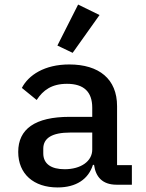

<svg xmlns="http://www.w3.org/2000/svg" viewBox="-20 -811 640 843"><path d="M559 0V-86H494V-345C494 -464 415 -528 284 -528C175 -528 105 -481 76 -425L141 -372C169 -415 207 -443 274 -443C348 -443 385 -408 385 -338V-298H286C133 -298 60 -244 60 -144C60 -47 128 12 233 12C314 12 368 -24 388 -87H393C400 -35 429 0 492 0ZM264 -68C205 -68 170 -91 170 -138V-158C170 -205 209 -229 288 -229H385V-154C385 -103 335 -68 264 -68ZM417 -745 323 -791 232 -611 299 -579Z"/></svg>

Font: IBM Mono Medium
Style: Regular
Weight: 500
Monospace: yes
Designer: Mike Abbink, Paul van der Laan, Pieter van Rosmalen
Foundry: Bold Monday
Version: Version 2.3